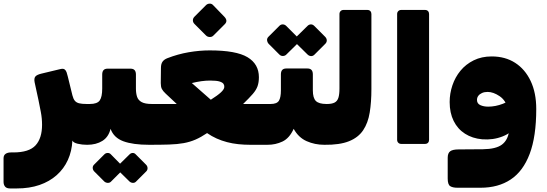

<svg xmlns="http://www.w3.org/2000/svg" viewBox="-67 -806 3082 1082"><path d="M-10 256Q-30 256 -38.5 245.5Q-47 235 -47 219V86Q-47 69 -35.5 61Q-24 53 -5 53H8Q97 53 133.5 13Q170 -27 170 -103Q170 -139 163 -175.5Q156 -212 150 -241L128 -343Q124 -365 132.5 -375Q141 -385 166 -391L270 -416Q289 -421 297 -415Q305 -409 308.5 -398Q312 -387 315 -375L341 -269Q346 -249 354.5 -238.5Q363 -228 378.5 -224Q394 -220 421 -220H439Q454 -220 454 -205V-20Q454 10 424 10Q395 10 370.5 4Q346 -2 341 -14Q338 46 315.5 95.5Q293 145 252.5 181Q212 217 155.5 236.5Q99 256 27 256Z M424 10Q409 10 409 -5V-190Q409 -220 439 -220Q481 -220 495 -240Q509 -260 509 -307V-386Q509 -419 539 -419H669Q699 -419 699 -386V-307Q699 -280 705.5 -260.5Q712 -241 731.5 -230.5Q751 -220 789 -220Q804 -220 804 -205V-20Q804 10 774 10Q682 10 628 -10Q574 -30 556 -80Q545 -34 510 -12Q475 10 424 10ZM558 218Q551 225 540 224.5Q529 224 521 217L463 159Q456 151 455.5 140.5Q455 130 463 122L521 64Q529 56 540 56Q551 56 558 64L615 122Q623 130 623.5 141Q624 152 616 160ZM699 218Q692 225 681.5 224.5Q671 224 663 217L604 159Q597 151 596.5 140Q596 129 604 122L663 64Q671 56 681 56Q691 56 698 64L756 122Q764 130 764.5 141Q765 152 757 160Z M774 10Q767 10 763 6Q759 2 759 -5V-190Q759 -204 767 -212Q775 -220 789 -220Q813 -220 836 -220Q859 -220 882.5 -220Q906 -220 929 -220L866 -279Q851 -293 845 -305Q839 -317 839 -338L840 -423Q840 -446 849 -458.5Q858 -471 876 -478Q935 -501 996 -511.5Q1057 -522 1115 -522Q1264 -522 1328 -483.5Q1392 -445 1392 -371Q1392 -342 1384.5 -320.5Q1377 -299 1357.5 -276.5Q1338 -254 1303 -220Q1327 -220 1351.5 -220Q1376 -220 1400 -220H1453Q1471 -220 1471 -203V-23Q1471 10 1436 10H1344Q1309 10 1276 6.5Q1243 3 1212.5 -5Q1182 -13 1154 -25.5Q1126 -38 1100 -56Q1066 -33 1035 -19.5Q1004 -6 968.5 0.5Q933 7 886 8.5Q839 10 774 10ZM1121 -244Q1159 -268 1177.5 -285Q1196 -302 1197 -315Q1198 -324 1193 -332.5Q1188 -341 1171 -346.5Q1154 -352 1118 -352Q1093 -352 1068 -348.5Q1043 -345 1014 -338ZM1135 -605Q1127 -597 1114.5 -597.5Q1102 -598 1094 -606L1029 -671Q1020 -680 1020 -691.5Q1020 -703 1029 -712L1094 -777Q1102 -785 1114 -785.5Q1126 -786 1134 -777L1197 -712Q1219 -689 1200 -670Z M1441 10Q1426 10 1426 -5V-190Q1426 -220 1456 -220H1458Q1493 -220 1504.5 -238Q1516 -256 1516 -297V-387Q1516 -420 1546 -420H1666Q1696 -420 1696 -387V-297Q1696 -254 1713 -237Q1730 -220 1773 -220H1776Q1791 -220 1791 -205V-20Q1791 10 1761 10Q1707 10 1661 -10.5Q1615 -31 1588 -80Q1564 -27 1525 -8.5Q1486 10 1441 10ZM1546 -498Q1539 -491 1527.5 -490.5Q1516 -490 1507 -499L1446 -560Q1439 -568 1438 -579Q1437 -590 1446 -599L1507 -660Q1516 -669 1527 -668.5Q1538 -668 1546 -660L1607 -599Q1616 -590 1616.5 -578.5Q1617 -567 1608 -559ZM1705 -498Q1696 -489 1685 -490Q1674 -491 1666 -499L1604 -560Q1596 -568 1596 -579.5Q1596 -591 1604 -599L1666 -660Q1674 -668 1684.5 -668.5Q1695 -669 1704 -660L1765 -599Q1774 -590 1774.5 -579Q1775 -568 1766 -559Z M1761 10Q1746 10 1746 -5V-190Q1746 -220 1776 -220Q1803 -220 1818.5 -228Q1834 -236 1840 -255Q1846 -274 1846 -307V-727Q1846 -737 1852.5 -743.5Q1859 -750 1869 -750H2003Q2014 -750 2020 -743.5Q2026 -737 2026 -727V-304Q2026 -231 2016.5 -172Q2007 -113 1979.5 -72Q1952 -31 1899.5 -10Q1847 11 1761 10Z M2194 5Q2184 5 2177.5 -1.5Q2171 -8 2171 -18V-727Q2171 -737 2177.5 -743.5Q2184 -750 2194 -750H2328Q2339 -750 2345 -743.5Q2351 -737 2351 -727V-18Q2351 -8 2345 -1.5Q2339 5 2328 5Z M2511 252Q2484 252 2470 243Q2456 234 2456 200V83Q2456 57 2470 46.5Q2484 36 2518 36L2655 35Q2728 34 2761.5 9Q2795 -16 2802 -67.5Q2809 -119 2801 -196L2955 -192Q2955 -37 2918 61Q2881 159 2811 205.5Q2741 252 2641 252ZM2796 -191Q2784 -240 2748.5 -264Q2713 -288 2681 -288Q2663 -288 2649.5 -282Q2636 -276 2628.5 -266Q2621 -256 2621 -243Q2621 -222 2640 -213.5Q2659 -205 2684 -205Q2725 -205 2766.5 -221Q2808 -237 2828 -259L2840 -99Q2820 -59 2766 -37.5Q2712 -16 2650 -21Q2595 -26 2553.5 -52.5Q2512 -79 2489.5 -124.5Q2467 -170 2467 -231Q2467 -279 2482.5 -325Q2498 -371 2528 -407.5Q2558 -444 2602.5 -466Q2647 -488 2704 -488Q2780 -488 2836 -452Q2892 -416 2923.5 -349.5Q2955 -283 2955 -192Z"/></svg>

Font: Rubik Black
Style: Italic
Weight: 900
Italic angle: -12°
Designer: Hubert and Fischer
Foundry: Hubert and Fischer
Version: Version 2.300;gftools[0.9.30]